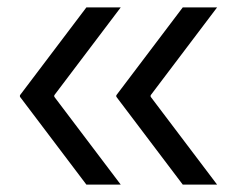

<svg xmlns="http://www.w3.org/2000/svg" viewBox="-20 -530 653 520"><path d="M34 -268V-272L214 -510H307L127 -272V-268L307 -30H214ZM295 -268V-272L475 -510H568L388 -272V-268L568 -30H475Z"/></svg>

Font: Encode Sans Normal
Style: Regular
Weight: 400
Designer: Pablo Impallari, Andres Torresi
Foundry: Pablo Impallari, Andres Torresi
Version: Version 1.000; ttfautohint (v1.00) -l 8 -r 50 -G 200 -x 14 -